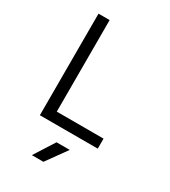

<svg xmlns="http://www.w3.org/2000/svg" viewBox="-230 -842 1059 1195"><g transform="rotate(30 300.0 -245.0)"><path d="M532 0H116V-730H196V-72H532ZM280 240H197L290 94H385Z"/></g></svg>

Font: JetBrains Mono Semi Light
Style: Regular
Weight: 350
Monospace: yes
Designer: Philipp Nurullin, Konstantin Bulenkov
Foundry: JetBrains
Version: 2.002